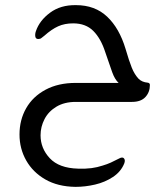

<svg xmlns="http://www.w3.org/2000/svg" viewBox="-20 -397 653 748"><path d="M494 0H275Q231 0 200 18.5Q169 37 153.5 67Q138 97 138 130Q138 181 174 219.5Q210 258 284 260Q314 261 336.5 258Q359 255 380 248Q397 243 411.5 236.5Q426 230 443 221Q457 213 463 220Q469 227 464 240Q451 272 420 292.5Q389 313 350.5 322Q312 331 274 331Q205 330 156.5 302Q108 274 82 228Q56 182 56 127Q56 70 82 24.5Q108 -21 157.5 -47.5Q207 -74 275 -74H442Q427 -88 417 -116Q407 -144 390 -194Q373 -247 343.5 -276.5Q314 -306 265 -306Q232 -306 206.5 -294.5Q181 -283 153 -258Q146 -253 141.5 -249Q137 -245 129 -245Q119 -245 117.5 -255Q116 -265 120 -276Q134 -317 175 -347.5Q216 -378 276 -377Q350 -377 397.5 -332Q445 -287 469 -207Q483 -159 493.5 -133Q504 -107 520 -90Q533 -77 555 -75Q564 -74 564 -66Q564 -38 546.5 -19Q529 0 494 0Z"/></svg>

Font: Zain
Style: Regular
Weight: 400
Designer: Zain,Boutros
Foundry: Mobile Telecommunications Company (Zain), 2024
Version: Version 1.51; ttfautohint (v1.8.4)